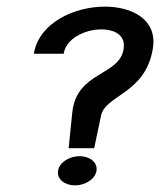

<svg xmlns="http://www.w3.org/2000/svg" viewBox="-20 -548 483 579"><path d="M82 -386H172L173 -391C184 -437 246 -463 296 -459C332 -456 358 -438 353 -402C342 -318 211 -334 198 -209L187 -101H264L284 -196C294 -262 419 -263 441 -402C455 -489 379 -528 296 -528C206 -528 101 -481 83 -391ZM155 -33C151 -7 176 11 206 11C236 11 267 -7 271 -33C275 -59 250 -77 220 -77C190 -77 159 -59 155 -33Z"/></svg>

Font: Charger Sport
Style: DfBdObl
Weight: 400
Designer: Jasper
Foundry: Cannot Into Space Fonts
Version: Version 1.1